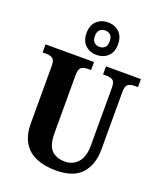

<svg xmlns="http://www.w3.org/2000/svg" viewBox="-175 -1089 1017 1209"><g transform="rotate(20 334.0 -484.5)"><path d="M343 10Q270 10 214.5 -13Q159 -36 128 -86Q97 -136 97 -218V-600Q97 -639 80.5 -649.5Q64 -660 41 -660H14V-714H339V-660H313Q290 -660 274 -649Q258 -638 258 -596V-210Q258 -126 290.5 -94Q323 -62 381 -62Q432 -62 466 -99.5Q500 -137 500 -214V-600Q500 -639 484.5 -649.5Q469 -660 445 -660H419V-714H653V-660H627Q603 -660 587 -649Q571 -638 571 -596V-212Q571 -112 517.5 -51Q464 10 343 10ZM337 -761Q293 -761 262.5 -789Q232 -817 232 -870Q232 -923 262.5 -951Q293 -979 337 -979Q382 -979 412.5 -951Q443 -923 443 -870Q443 -817 412.5 -789Q382 -761 337 -761ZM337 -815Q358 -815 372.5 -827.5Q387 -840 387 -870Q387 -900 372.5 -912.5Q358 -925 337 -925Q318 -925 303 -912.5Q288 -900 288 -870Q288 -840 303 -827.5Q318 -815 337 -815Z"/></g></svg>

Font: Noto Serif Tamil Condensed ExtraBold
Style: Italic
Weight: 800
Width: 3
Italic angle: -12°
Designer: Indian Type Foundry, Tom Grace, and the Monotype Design Team
Foundry: Monotype Imaging Inc.
Version: Version 2.003; ttfautohint (v1.8.4.7-5d5b)